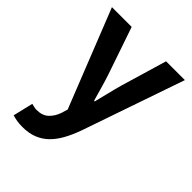

<svg xmlns="http://www.w3.org/2000/svg" viewBox="-222 -676 1018 1018"><g transform="rotate(45 287.0 -167.5)"><path d="M162 -560 251 -300Q264 -262 275 -222.5Q286 -183 298 -142H303Q313 -181 322.5 -221Q332 -261 343 -300L420 -560H561L362 17Q344 67 322.5 105.5Q301 144 273.5 170.5Q246 197 210.5 211Q175 225 128 225Q103 225 85.5 222Q68 219 51 214L78 101Q86 103 96.5 105.5Q107 108 117 108Q160 108 185 84Q210 60 222 23L232 -10L14 -560Z"/></g></svg>

Font: Kinto Sans
Style: Bold
Weight: 700
Designer: Authors: Ryoko NISHIZUKA  (kana & ideographs); Paul D. Hunt (Latin, Greek & Cyrillic); Wenlong ZHANG  (bopomofo); Sandol
Foundry: Adobe Systems Incorporated, ookami Inc.
Version: Version 0.001